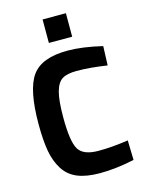

<svg xmlns="http://www.w3.org/2000/svg" viewBox="-133 -974 808 1066"><g transform="rotate(-15 271.5 -441.5)"><path d="M502 -124 505 -11Q399 12 307 12Q229 12 178 -9Q127 -30 98 -76Q69 -122 58 -184Q47 -246 47 -340Q47 -537 102.5 -614.5Q158 -692 307 -692Q393 -692 506 -665L502 -555Q403 -570 327 -570Q272 -570 244 -552.5Q216 -535 202.5 -486Q189 -437 189 -340Q189 -201 216.5 -155.5Q244 -110 331 -110Q409 -110 502 -124ZM219 -760V-895H353V-760Z"/></g></svg>

Font: TitilliumText
Style: ExtraBold
Weight: 800
Designer: Accademia di Belle Arti di Urbino and others
Foundry: Accademia di Belle Arti di Urbino and others.
Version: Version 60.001